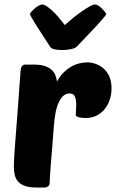

<svg xmlns="http://www.w3.org/2000/svg" viewBox="-20 -839 519 859"><path d="M364 -311Q358 -311 350.5 -311.5Q343 -312 336 -313.5Q329 -315 324 -317.5Q319 -320 319 -324Q319 -337 320 -348Q321 -359 321 -371Q321 -393 315 -407Q309 -421 291 -421Q263 -421 244.5 -384.5Q226 -348 221 -275Q219 -243 215.5 -202.5Q212 -162 209 -124.5Q206 -87 204 -58Q202 -29 202 -20Q202 -10 195 -5Q188 0 180 0H144Q113 0 93.5 -6.5Q74 -13 62.5 -25Q51 -37 46.5 -54.5Q42 -72 42 -95Q42 -110 43.5 -137.5Q45 -165 49 -213.5Q53 -262 58.5 -336.5Q64 -411 72 -521Q74 -550 93 -550H132Q160 -550 179 -544Q198 -538 210 -527.5Q222 -517 227.5 -503Q233 -489 235 -474Q247 -497 263.5 -513.5Q280 -530 298 -540.5Q316 -551 335 -555.5Q354 -560 370 -560Q389 -560 408.5 -553Q428 -546 444 -532Q460 -518 469.5 -496Q479 -474 479 -444Q479 -417 471 -393Q463 -369 448 -350.5Q433 -332 411.5 -321.5Q390 -311 364 -311ZM169 -819Q177 -819 189 -811Q201 -803 214.5 -790.5Q228 -778 242 -761.5Q256 -745 270 -727Q290 -745 310.5 -761.5Q331 -778 349.5 -790.5Q368 -803 382.5 -811Q397 -819 405 -819Q412 -819 420.5 -813.5Q429 -808 436.5 -800.5Q444 -793 449.5 -786Q455 -779 455 -776Q455 -773 442.5 -758Q430 -743 410.5 -722Q391 -701 367.5 -676.5Q344 -652 323 -630Q317 -623 296.5 -619Q276 -615 257 -615Q243 -615 226 -618Q209 -621 204 -630Q188 -655 172 -679.5Q156 -704 143 -724.5Q130 -745 122 -759Q114 -773 114 -776Q114 -779 120 -786Q126 -793 134.5 -800.5Q143 -808 152.5 -813.5Q162 -819 169 -819Z"/></svg>

Font: Poetsen One
Style: Regular
Weight: 400
Designer: Pablo Impallari, Rodrigo Fuenzalida
Foundry: Pablo Impallari, Rodrigo Fuenzalida
Version: Version 1.001; ttfautohint (v0.93) -l 8 -r 50 -G 200 -x 14 -